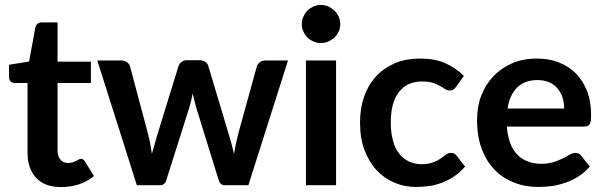

<svg xmlns="http://www.w3.org/2000/svg" viewBox="-20 -762 2483 790"><path d="M231.9 7.8Q164.1 7.8 129.4 -29.8Q93.3 -67.4 93.3 -133.8V-420.4H41Q30.3 -420.4 23.9 -426.8Q17.1 -433.6 17.1 -446.3V-495.6L99.6 -508.8L125.5 -648.9Q127.9 -659.2 134.8 -664.6Q141.6 -669.9 152.8 -669.9H216.8V-508.3H354V-420.4H216.8V-142.6Q216.8 -118.7 229 -105Q240.2 -91.3 261.2 -91.3Q271 -91.3 280.3 -94.7Q287.6 -97.2 293.9 -100.1L304.2 -106Q309.1 -108.4 313 -108.4Q317.9 -108.4 321.8 -106Q326.2 -102.5 329.6 -97.7L366.7 -37.6Q338.4 -14.2 304.7 -3.4Q268.6 7.8 231.9 7.8Z M1071.3 -513.2H1165L1002 0H903.3Q886.2 0 879.4 -22L787.6 -318.4Q786.1 -323.2 779.8 -348.6Q773.9 -370.1 772.9 -377.9Q768.6 -356 766.6 -348.1Q763.7 -335.4 758.3 -317.4L664.6 -22Q658.7 0 638.2 0H543L380.4 -513.2H479Q492.2 -513.2 502 -506.3Q511.7 -499.5 514.6 -490.2L587.9 -215.8Q588.9 -210.9 592.8 -195.6Q596.7 -180.2 598.1 -171.9Q603.5 -138.7 605 -128.9Q607.4 -139.2 617.2 -171.9Q617.7 -174.3 629.9 -215.8L714.8 -491.2Q717.8 -500.5 727.1 -507.3Q735.4 -514.2 748 -514.2H802.7Q815.4 -514.2 825.2 -507.3Q834 -501 836.9 -491.2L919.4 -215.8Q931.6 -174.3 932.1 -171.9Q934.1 -164.6 937.7 -150.1Q941.4 -135.7 942.9 -128.4Q949.2 -169.4 961.4 -215.8L1037.1 -490.2Q1040.5 -499.5 1049.8 -506.3Q1059.1 -513.2 1071.3 -513.2Z M1238.8 -513.2H1362.8V0H1238.8ZM1379.9 -662.6Q1379.9 -645.5 1373.5 -632.3Q1367.2 -618.2 1356.4 -607.9Q1344.7 -597.2 1331.1 -591.3Q1317.9 -585 1299.8 -585Q1283.2 -585 1270 -591.3Q1254.9 -597.7 1244.6 -607.9Q1234.4 -618.2 1228.5 -632.3Q1221.7 -647 1221.7 -662.6Q1221.7 -678.7 1228.5 -693.4Q1234.9 -708.5 1244.6 -718.3Q1254.4 -728 1270 -735.4Q1285.2 -741.7 1299.8 -741.7Q1315.9 -741.7 1331.1 -735.4Q1345.2 -728.5 1356.4 -718.3Q1366.7 -708 1373.5 -693.4Q1379.9 -680.2 1379.9 -662.6Z M1888.7 -449.7 1856.4 -404.3Q1851.1 -397.5 1845.7 -393.6Q1840.3 -389.6 1830.1 -389.6Q1820.3 -389.6 1811.5 -395.5Q1808.6 -397 1801.5 -401.6Q1794.4 -406.2 1790 -408.7Q1774.9 -416.5 1760.7 -421.4Q1742.2 -426.8 1717.8 -426.8Q1686 -426.8 1660.6 -415.5Q1637.2 -404.3 1620.1 -381.3Q1604 -360.4 1595.7 -328.6Q1587.9 -297.9 1587.9 -257.3Q1587.9 -216.8 1596.7 -184.6Q1604.5 -152.8 1621.6 -130.9Q1638.2 -108.9 1661.6 -98.1Q1686.5 -86.4 1714.8 -86.4Q1742.2 -86.4 1762.7 -94.2Q1780.3 -100.6 1793.5 -109.9Q1799.8 -114.3 1815.4 -126Q1824.7 -132.8 1835.9 -132.8Q1851.1 -132.8 1858.4 -121.6L1893.6 -76.7Q1873 -52.7 1849.1 -36.6Q1825.7 -20.5 1799.8 -10.7Q1769 0.5 1746.6 3.4Q1716.8 7.3 1692.4 7.3Q1643.6 7.3 1602.5 -10.7Q1560.5 -28.3 1529.3 -62Q1498 -95.7 1479.5 -145.5Q1461.4 -191.9 1461.4 -257.3Q1461.4 -315.4 1477.5 -362.3Q1493.7 -410.2 1525.4 -445.8Q1556.2 -480 1603 -501Q1647.9 -521 1710.4 -521Q1769 -521 1811 -502.4Q1856 -482.4 1888.7 -449.7Z M2068.4 -315.4H2301.3Q2301.3 -337.9 2294.4 -360.8Q2288.6 -380.4 2273.9 -397.9Q2261.2 -413.6 2240.2 -423.3Q2217.8 -432.6 2191.9 -432.6Q2138.7 -432.6 2107.9 -401.9Q2076.2 -370.1 2068.4 -315.4ZM2383.3 -241.2H2065.4Q2068.4 -202.1 2079.6 -172.9Q2089.8 -145 2108.9 -125.5Q2127.4 -106.4 2151.9 -97.7Q2177.2 -87.9 2206.1 -87.9Q2233.9 -87.9 2258.3 -95.2Q2275.4 -100.6 2296.4 -110.4Q2302.2 -113.3 2312 -118.9Q2321.8 -124.5 2324.7 -126Q2336.9 -132.8 2348.1 -132.8Q2363.8 -132.8 2371.1 -121.6L2406.7 -76.7Q2386.2 -52.7 2360.8 -36.6Q2336.4 -20.5 2307.6 -10.7Q2275.4 0.5 2251 3.4Q2219.7 7.3 2195.3 7.3Q2140.6 7.3 2095.7 -10.7Q2047.9 -29.3 2015.6 -63Q1981.9 -97.2 1962.4 -148.9Q1942.9 -199.7 1942.9 -267.6Q1942.9 -323.2 1959.5 -366.7Q1977.5 -413.6 2008.8 -446.8Q2040 -480.5 2085.9 -501Q2130.4 -521 2189 -521Q2239.3 -521 2278.8 -505.4Q2320.8 -488.8 2349.1 -460.4Q2377.4 -431.6 2395.5 -387.7Q2412.1 -345.2 2412.1 -288.6Q2412.1 -260.7 2406.2 -251Q2400.4 -241.2 2383.3 -241.2Z"/></svg>

Font: Lato-SemiBold
Style: Bold
Weight: 500
Designer: Lukasz Dziedzic with Adam Twardoch and Botio Nikoltchev
Foundry: tyPoland Lukasz Dziedzic
Version: ""